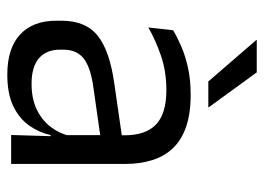

<svg xmlns="http://www.w3.org/2000/svg" viewBox="-120 -603 734 534"><g transform="rotate(90 247.0 -336.0)"><path d="M355.4 0 359 -118.6 355.9 -131.1V-286.5L356.3 -314.9Q356.3 -374.3 326.2 -403Q296 -431.7 230.4 -431.7Q178.2 -431.7 134.4 -416.5Q90.6 -401.3 56.4 -381.5L64 -450.4Q83.1 -462 109.4 -473.3Q135.7 -484.7 169.3 -492Q202.9 -499.3 243.3 -499.3Q295.8 -499.3 332.6 -486.6Q369.4 -473.9 392.2 -449.9Q415 -425.8 425.5 -392Q436 -358.1 436 -316.2V0ZM187.4 10.7Q114.9 10.7 76.3 -24.6Q37.6 -60 37.6 -125.7V-140Q37.6 -207.4 79.3 -240.7Q121 -274.1 212.2 -286.9L366.5 -309.2L370.9 -249.8L222 -228.6Q166.2 -220.7 142.2 -201.4Q118.1 -182 118.1 -144.5V-136.6Q118.1 -97.9 141.9 -77.4Q165.7 -56.8 213.1 -56.8Q254.9 -56.8 284.9 -71.4Q314.9 -86 333.4 -110.5Q352 -135.1 358.5 -165.2L371.2 -109.8H355.7Q348.6 -77.8 329.3 -50.3Q310.1 -22.8 275.5 -6.1Q240.9 10.7 187.4 10.7ZM181.3 -683.1 278.3 -549.7V-548.4H206.6L91.4 -681.7V-683.1Z"/></g></svg>

Font: Anek Latin Medium
Style: Regular
Weight: 500
Designer: Yesha Goshar
Foundry: Ek Type
Version: Version 1.003